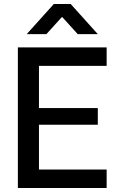

<svg xmlns="http://www.w3.org/2000/svg" viewBox="-20 -936 608 956"><path d="M69 -700H511V-608H174V-398H467V-315H174V-92H511V0H69ZM248 -916H332L467 -766H367L291 -850H287L211 -766H113Z"/></svg>

Font: Lopes Sans Medium
Style: Regular
Weight: 500
Designer: Gabriel Lam, Diego Maldonado
Foundry: TypeRant, Foresti Design
Version: Version 4.000